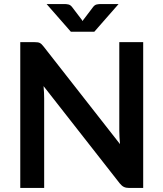

<svg xmlns="http://www.w3.org/2000/svg" viewBox="-20 -932 810 952"><path d="M690 -723V0H621Q605 0 594.2 -5.2Q583.5 -10.5 573.5 -23L196 -505Q199 -472 199 -444V0H80.5V-723H151Q159.5 -723 165.8 -722.2Q172 -721.5 176.8 -719.2Q181.5 -717 186 -712.8Q190.5 -708.5 196 -701.5L575 -217.5Q573.5 -235 572.5 -252Q571.5 -269 571.5 -283.5V-723ZM568 -912 447.5 -774.5H331.5L211 -912H300.5Q308 -912 318.5 -910Q329 -908 337.5 -897L382 -838.5Q384.5 -836 386.2 -833Q388 -830 389.5 -827.5Q391 -830 392.8 -833Q394.5 -836 397 -838.5L441 -896.5Q449.5 -908 460.2 -910Q471 -912 478.5 -912Z"/></svg>

Font: Lato 2
Style: Bold
Weight: 700
Designer: Lukasz Dziedzic with Adam Twardoch and Botio Nikoltchev
Foundry: tyPoland Lukasz Dziedzic
Version: Version 2.015; 2015-08-06; http://www.latofonts.com/